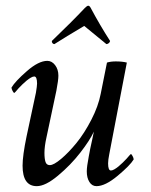

<svg xmlns="http://www.w3.org/2000/svg" viewBox="-20 -634 519 660"><path d="M283.2 -614.3Q288.1 -614.3 292 -606.4Q323.2 -547.9 358.4 -493.2Q357.9 -488.8 353.8 -485.6Q349.6 -482.4 345.7 -482.4L269.5 -544.9Q205.1 -506.8 167 -482.4Q163.1 -482.4 160.4 -485.6Q157.7 -488.8 158.2 -493.2Q228 -560.1 271.5 -606.4Q279.3 -614.3 283.2 -614.3ZM285.2 -96.7Q287.6 -111.3 290.5 -124.5Q293.5 -137.7 296.9 -153.8Q300.3 -169.9 302.7 -181.6Q289.1 -151.9 255.9 -109.1Q222.7 -66.4 179.4 -30.3Q136.2 5.9 106.4 5.9Q57.6 5.9 57.6 -64.5Q57.6 -99.1 71.3 -165L103.5 -315.4Q107.4 -338.9 107.4 -346.7Q107.4 -371.1 97.7 -371.1Q92.8 -371.1 85.7 -366.9Q78.6 -362.8 71.5 -356.9Q64.5 -351.1 56.9 -343.8Q49.3 -336.4 43.9 -330.6Q38.6 -324.7 34.2 -319.3L29.3 -314.5Q26.9 -314.5 23.2 -321.5Q19.5 -328.6 19.5 -333Q32.2 -354.5 72.5 -389.6Q112.8 -424.8 142.6 -424.8Q158.2 -424.8 169.4 -410.2Q180.7 -395.5 180.7 -374Q180.7 -358.4 173.8 -322.3L139.6 -161.1Q132.8 -130.4 132.8 -108.4Q132.8 -87.9 136.5 -77.1Q140.1 -66.4 151.4 -66.4Q164.6 -66.4 190.2 -87.9Q215.8 -109.4 242.9 -142.6Q270 -175.8 293.9 -222.2Q317.9 -268.6 326.2 -311.5Q329.6 -328.6 336.4 -362.5Q343.3 -396.5 347.7 -418.9Q360.8 -422.9 377.9 -422.9Q400.4 -422.9 416 -418.9L355.5 -103.5Q351.6 -84 351.6 -72.3Q351.6 -47.9 361.3 -47.9Q366.2 -47.9 373.3 -52Q380.4 -56.2 387.5 -62Q394.5 -67.9 402.1 -75.2Q409.7 -82.5 415 -88.4Q420.4 -94.2 424.8 -99.6L429.7 -104.5Q432.1 -104.5 435.8 -97.4Q439.5 -90.3 439.5 -85.9Q427.2 -65.4 384.5 -29.8Q341.8 5.9 311.5 5.9Q296.4 5.9 287.4 -8.3Q278.3 -22.5 278.3 -44.9Q278.3 -61 285.2 -96.7Z"/></svg>

Font: Crimson
Style: Italic
Weight: 400
Italic angle: -11°
Version: Version 0.8